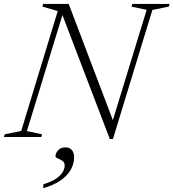

<svg xmlns="http://www.w3.org/2000/svg" viewBox="-44 -695 880 974"><path d="M536 -66 520 -57.5 700 -645 623 -661.5 627 -675H816.5L812.5 -661.5L729 -644.5L529 10H513L264.5 -640L280 -642.5L92.5 -30L169.5 -13.5L165.5 0H-24L-20.5 -13.5L63.5 -30.5L249 -639L171 -661.5L175 -675H304.5ZM237.5 98Q237.5 82 250.8 67.2Q264 52.5 289 52.5Q307.5 52.5 319.8 65.5Q332 78.5 332 103.5Q332 135 315.2 165.2Q298.5 195.5 263.8 220Q229 244.5 175 259.5L176.5 239.5Q213.5 228.5 237.2 213.2Q261 198 272.5 180.2Q284 162.5 284 145Q284 128.5 272.5 120.8Q261 113 249.2 108.5Q237.5 104 237.5 98Z"/></svg>

Font: Newsreader 24pt Light
Style: Italic
Weight: 300
Italic angle: -17°
Designer: Hugues Gentile
Foundry: Production Type
Version: Version 1.003